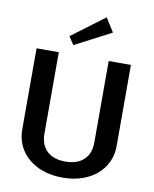

<svg xmlns="http://www.w3.org/2000/svg" viewBox="-96 -954 835 1042"><g transform="rotate(10 321.0 -433.0)"><path d="M454.2 -805.8 406.7 -881.7 225 -745.8 254.2 -701.7ZM60.8 -201.7C60.8 -79.2 160.8 16.7 320.8 16.7C480.8 16.7 580.8 -79.2 580.8 -201.7V-650H458.3V-201.7C458.3 -111.7 400 -71.7 320.8 -71.7C241.7 -71.7 183.3 -111.7 183.3 -201.7V-650H60.8Z"/></g></svg>

Font: Boon SemiBold
Style: Regular
Weight: 600
Designer: Sungsit Sawaiwan
Foundry: FontUni
Version: Version 2.0